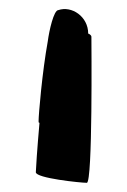

<svg xmlns="http://www.w3.org/2000/svg" viewBox="-20 -512 276 418"><path d="M58 -137C58 -124 156 -114 169 -114C182 -114 179 -420 179 -432C179 -434 177 -437 172 -439C172 -476 136 -500 107 -490C97 -490 87 -445 84 -422C72 -356 64 -263 64 -248C64 -245 65 -244 66 -245C61 -189 58 -142 58 -137Z"/></svg>

Font: Ampere
Style: SCSuExt
Weight: 400
Version: Version 1